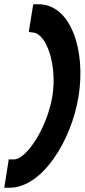

<svg xmlns="http://www.w3.org/2000/svg" viewBox="-43 -715 397 901"><path d="M-2 33 -23 166H2C154 166 292 -52 326 -265C360 -478 290 -695 138 -695H113L92 -565L114 -562C175 -555 226 -411 203 -265C179 -116 81 33 23 33Z"/></svg>

Font: Charger Pro
Style: UltraExtObl
Weight: 900
Designer: Jasper
Foundry: Cannot Into Space Fonts
Version: Version 1.09